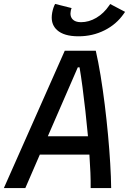

<svg xmlns="http://www.w3.org/2000/svg" viewBox="-43 -950 652 970"><path d="M-23.4 0 284.2 -693.8H440.9Q453.6 -638.7 465.1 -568.6Q476.6 -498.5 486.1 -421.9Q495.6 -345.2 502.7 -268.8Q509.8 -192.4 513.9 -123.3Q518.1 -54.2 518.6 0H415Q415.5 -33.7 413.8 -77.1Q412.1 -120.6 408.7 -168.9H158.2L85 0ZM198.7 -261.7H401.4Q395.5 -325.7 388.4 -389.4Q381.3 -453.1 373.8 -510Q366.2 -566.9 358.9 -609.9H350.1ZM353.5 -766.6Q279.8 -766.6 245.1 -798.3Q218.3 -822.8 218.3 -861.3Q218.3 -873 220.7 -886.2Q225.6 -912.1 235.4 -930.2L318.8 -909.2Q315.4 -901.4 314.5 -895Q313 -888.2 313 -881.8Q313 -864.3 323.2 -853Q336.9 -837.9 366.2 -837.9Q406.2 -837.9 443.8 -860.1Q481.4 -882.3 508.3 -921.9L513.7 -929.7L588.9 -890.1L582.5 -880.9Q545.4 -827.1 485.1 -796.9Q424.8 -766.6 353.5 -766.6Z"/></svg>

Font: CaskaydiaCove NFP
Style: Italic
Weight: 400
Italic angle: -10°
Designer: Aaron Bell
Foundry: Saja Typeworks
Version: Version 2111.001; VTT 6.35;Nerd Fonts 3.1.1